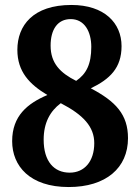

<svg xmlns="http://www.w3.org/2000/svg" viewBox="-20 -744 565 774"><path d="M257 10C407 10 496 -67 496 -187C496 -282 447 -335 346 -388C423 -425 470 -470 470 -558C470 -651 401 -724 268 -724C113 -724 50 -641 50 -543C50 -455 99 -404 171 -361C91 -327 29 -277 29 -175C29 -75 100 10 257 10ZM287 -418C223 -450 184 -489 184 -560C184 -625 212 -667 265 -667C321 -667 348 -616 348 -555C348 -485 328 -446 287 -418ZM261 -48C198 -48 156 -93 156 -181C156 -249 182 -296 225 -328C316 -281 360 -233 360 -167C360 -93 320 -48 261 -48Z"/></svg>

Font: Noto Serif Hebrew SemiCondensed
Style: Bold
Weight: 700
Width: 4
Designer: Monotype Design Team
Foundry: Monotype Imaging Inc.
Version: Version 2.004